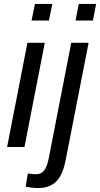

<svg xmlns="http://www.w3.org/2000/svg" viewBox="-20 -745 507 973"><path d="M140 -641 157 -725H245L228 -641ZM16 0 119 -528H207L104 0ZM363 -641 379 -725H467L451 -641ZM173 208Q144 208 110 201L121 134Q144 138 162 138Q190 138 205 117.5Q220 97 228 52L341 -528H429L313 65Q298 143 264 175.5Q230 208 173 208Z"/></svg>

Font: Libra Sans Modern
Style: Italic
Weight: 400
Italic angle: -12°
Foundry: Stefan Peev, Context Ltd
Version: Version 1.000